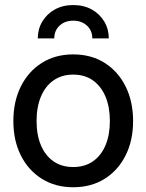

<svg xmlns="http://www.w3.org/2000/svg" viewBox="-20 -748 594 779"><path d="M276.9 11.7Q204.6 11.7 149.9 -22.5Q95.2 -56.6 64.7 -117.2Q34.2 -177.7 34.2 -256.8Q34.2 -336.4 64.7 -397.5Q95.2 -458.5 149.9 -492.9Q204.6 -527.3 276.9 -527.3Q350.1 -527.3 404.5 -492.9Q459 -458.5 489.5 -397.5Q520 -336.4 520 -256.8Q520 -177.7 489.5 -117.2Q459 -56.6 404.5 -22.5Q350.1 11.7 276.9 11.7ZM276.9 -70.3Q323.7 -70.3 356.9 -93.3Q390.1 -116.2 408 -158.4Q425.8 -200.7 425.8 -256.8Q425.8 -314 408 -356.2Q390.1 -398.4 356.9 -421.9Q323.7 -445.3 276.9 -445.3Q231 -445.3 197.5 -422.1Q164.1 -398.9 146.2 -356.4Q128.4 -314 128.4 -256.8Q128.4 -200.2 146.2 -158.2Q164.1 -116.2 197.3 -93.3Q230.5 -70.3 276.9 -70.3ZM277.3 -727.5Q319.8 -727.5 352.3 -709.5Q384.8 -691.4 403.1 -660.6Q421.4 -629.9 421.4 -592.3H354.5Q354.5 -624 332.8 -644Q311 -664.1 277.3 -664.1Q243.2 -664.1 221.7 -644Q200.2 -624 200.2 -592.3H133.3Q133.3 -629.9 151.6 -660.6Q169.9 -691.4 202.4 -709.5Q234.9 -727.5 277.3 -727.5Z"/></svg>

Font: Inter Cardless Display
Style: Regular
Weight: 400
Designer: Rasmus Andersson
Foundry: rsms
Version: Version 4.001;git-9221beed3